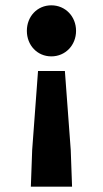

<svg xmlns="http://www.w3.org/2000/svg" viewBox="-20 -529 387 722"><path d="M96 173H251L246 35L224 -262H123L101 35ZM173 -317C226 -317 266 -359 266 -413C266 -467 226 -509 173 -509C120 -509 81 -467 81 -413C81 -359 120 -317 173 -317Z"/></svg>

Font: DAIFUKU Sans
Style: Bold
Weight: 700
Designer: Original font ‘Source Han Sans JP’ : Paul D. Hunt
Foundry: Daifuku
Version: Version 1.000